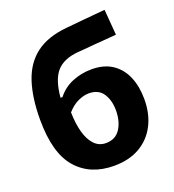

<svg xmlns="http://www.w3.org/2000/svg" viewBox="-136 -847 876 966"><g transform="rotate(-20 301.5 -364.0)"><path d="M311.5 13Q184.5 13 111.8 -69.8Q39 -152.5 39 -332Q39 -450.5 66.8 -534Q94.5 -617.5 156.5 -664.5Q218.5 -711.5 321.5 -721.5Q333 -722.5 358.5 -725Q384 -727.5 415.8 -730.5Q447.5 -733.5 478.8 -736.2Q510 -739 533 -741L544 -604Q521 -602 489 -599.5Q456.5 -597 424 -594.5Q391.5 -591.5 366.8 -589.5Q342 -587.5 334 -587Q256 -580 218.8 -537.5Q181.5 -495 173.5 -401H184Q216.5 -442.5 265.2 -462.5Q314 -482.5 368.5 -482.5Q435 -482.5 479.2 -452.8Q523.5 -423 545.5 -370.8Q567.5 -318.5 567.5 -251Q567.5 -172 536.8 -112.5Q506 -53 448.8 -20Q391.5 13 311.5 13ZM313.5 -373.5Q288 -373.5 257.2 -359.8Q226.5 -346 198 -314Q199 -254.5 211.5 -208.2Q224 -162 249 -135.2Q274 -108.5 311 -108.5Q362.5 -108.5 388.2 -148Q414 -187.5 414 -246.5Q414 -300.5 390 -337Q366 -373.5 313.5 -373.5Z"/></g></svg>

Font: Heraclito
Style: Bold
Weight: 700
Designer: Kostas Bartsokas (font) & Cristiano Sobral (main changes)
Foundry: Kostas Bartsokas (font) & Cristiano Sobral (main changes)
Version: Version 1.00;July 8, 2020;FontCreator 13.0.0.2655 64-bit